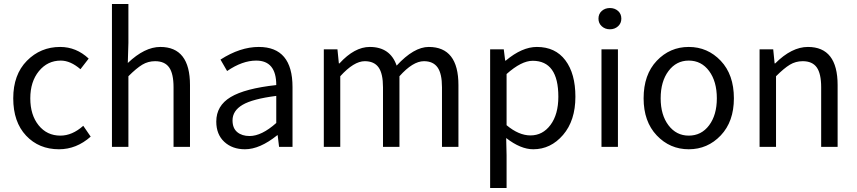

<svg xmlns="http://www.w3.org/2000/svg" viewBox="-20 -732 4271 957"><path d="M280 -498Q360 -498 422 -440L381 -387Q331 -430 283 -430Q217 -430 174 -377.5Q131 -325 131 -242Q131 -159 172.5 -107.5Q214 -56 281 -56Q340 -56 395 -105L432 -51Q361 12 274 12Q174 12 110 -56Q46 -124 46 -242Q46 -360 114 -429Q182 -498 280 -498Z M538 0V-712H620V-518L617 -418Q701 -498 779 -498Q927 -498 927 -308V0H845V-297Q845 -365 823 -396Q801 -427 753 -427Q718 -427 689 -409.5Q660 -392 620 -352V0Z M1058 -126Q1058 -205 1129.5 -248Q1201 -291 1357 -308Q1357 -430 1257 -430Q1188 -430 1112 -378L1079 -435Q1177 -498 1270 -498Q1438 -498 1438 -298V0H1371L1364 -58H1362Q1275 12 1201 12Q1138 12 1098 -25Q1058 -62 1058 -126ZM1139 -132Q1139 -93 1162.5 -73.5Q1186 -54 1224 -54Q1284 -54 1357 -119V-254Q1239 -239 1189 -209.5Q1139 -180 1139 -132Z M1594 0V-486H1662L1669 -416H1672Q1747 -498 1823 -498Q1925 -498 1957 -405Q2043 -498 2117 -498Q2265 -498 2265 -308V0H2183V-297Q2183 -365 2161 -396Q2139 -427 2093 -427Q2038 -427 1971 -352V0H1889V-297Q1889 -365 1867 -396Q1845 -427 1798 -427Q1744 -427 1676 -352V0Z M2423 205V-486H2491L2498 -430H2501Q2582 -498 2656 -498Q2748 -498 2798 -431.5Q2848 -365 2848 -250Q2848 -131 2786.5 -59.5Q2725 12 2638 12Q2575 12 2503 -44L2505 41V205ZM2505 -108Q2566 -57 2624 -57Q2685 -57 2724 -109.5Q2763 -162 2763 -250Q2763 -429 2635 -429Q2579 -429 2505 -363Z M2963 -639Q2963 -663 2979.5 -677.5Q2996 -692 3020 -692Q3044 -692 3060.5 -677.5Q3077 -663 3077 -639Q3077 -616 3060.5 -601Q3044 -586 3020 -586Q2996 -586 2979.5 -601Q2963 -616 2963 -639ZM2978 0V-486H3060V0Z M3188 -242Q3188 -360 3253.5 -429Q3319 -498 3413 -498Q3507 -498 3572.5 -429Q3638 -360 3638 -242Q3638 -126 3572.5 -57Q3507 12 3413 12Q3319 12 3253.5 -57Q3188 -126 3188 -242ZM3273 -242Q3273 -159 3312 -107.5Q3351 -56 3413 -56Q3476 -56 3514.5 -107.5Q3553 -159 3553 -242Q3553 -326 3514.5 -378Q3476 -430 3413 -430Q3351 -430 3312 -378Q3273 -326 3273 -242Z M3766 0V-486H3834L3841 -416H3844Q3926 -498 4007 -498Q4155 -498 4155 -308V0H4073V-297Q4073 -365 4051 -396Q4029 -427 3981 -427Q3946 -427 3917 -409.5Q3888 -392 3848 -352V0Z"/></svg>

Font: RibengUni
Style: Regular
Weight: 400
Designer: (1) Dr. Andrew Glass (Senior Program Manager at Microsoft Corporation)
(2) Bivuti Chakma (Chakma Font Designer & Keyboar
Foundry: Bivuti Chakma
Version: Version 2.2022; Updated on: 03 June 2022; Friday